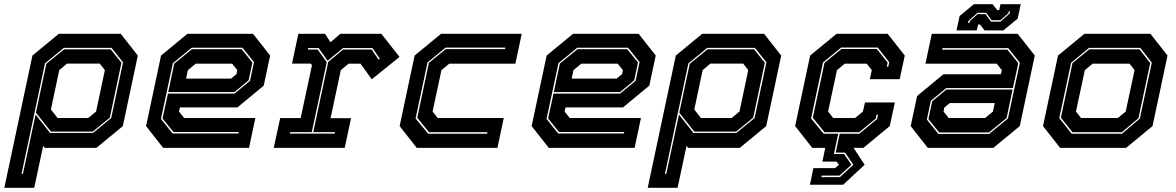

<svg xmlns="http://www.w3.org/2000/svg" viewBox="-78 -700 5566 909"><path d="M-57.5 189 75.5 -437 200.5 -540H493.5L574.5 -437L503.5 -103L378.5 0H133.5L126.5 -10L84 189ZM24 123H30.5L90.5 -157.5L159 -70.5H362L448.5 -141L504.5 -405L450 -473.5H224.5L135 -400ZM194.5 -141.5H340L377 -172L418.5 -368L394.5 -399H239.5L202.5 -368L163 -181.5ZM163 -77 92 -166.5 141.5 -398 225.5 -466.5H446L497 -403L442 -143L361 -77Z M1120 -540 1201 -437 1170.5 -294.5 1046 -191.5H774L769.5 -172L793.5 -141.5H1131L1101 0H694.5L613.5 -103L684.5 -437L809.5 -540ZM1066 -467 1117 -404 1099 -319.5 1032 -264H718.5L747 -399L830.5 -467ZM1070 -474H829.5L740.5 -401L684 -137L739 -68H1050.5L1052 -75H743L691.5 -139L717 -257H1032.5L1105.5 -317L1124.5 -406ZM1021 -398.5H848.5L811.5 -368L803 -328H1016L1041.5 -349L1045.5 -368Z M1218 0 1248.5 -141H1345.5L1399 -391.5L1393 -399H1304.5L1334.5 -540H1461L1486.5 -500L1533.5 -540H1727.5L1813.5 -430.5L1682 -324.5L1629 -398.5H1572.5L1535.5 -368L1487 -140.5H1584L1554 0ZM1294 -67.5H1506.5L1508 -74.5H1405L1476 -407L1546.5 -465.5H1681.5L1714 -418L1720 -422.5L1685.5 -472.5H1546L1473 -412.5L1430.5 -472.5H1380.5L1379 -465.5H1426L1469 -405.5L1398 -74.5H1295.5Z M1895 0 1814 -103 1885 -437 2010 -540H2392L2362 -398.5H2049L2012 -368L1970 -172L1994 -141.5H2307L2277 0ZM1949 -67H2228L2229.5 -74H1953L1897.5 -142.5L1952.5 -402.5L2032.5 -467.5H2313L2314.5 -474.5H2031.5L1946 -404.5L1889.5 -139Z M2945.5 -540 3026.5 -437 2996 -294.5 2871.5 -191.5H2599.5L2595 -172L2619 -141.5H2956.5L2926.5 0H2520L2439 -103L2510 -437L2635 -540ZM2891.5 -467 2942.5 -404 2924.5 -319.5 2857.5 -264H2544L2572.5 -399L2656 -467ZM2895.5 -474H2655L2566 -401L2509.5 -137L2564.5 -68H2876L2877.5 -75H2568.5L2517 -139L2542.5 -257H2858L2931 -317L2950 -406ZM2846.5 -398.5H2674L2637 -368L2628.5 -328H2841.5L2867 -349L2871 -368Z M2988.5 189 3121.5 -437 3246.5 -540H3539.5L3620.5 -437L3549.5 -103L3424.5 0H3179.5L3172.5 -10L3130 189ZM3070 123H3076.5L3136.5 -157.5L3205 -70.5H3408L3494.5 -141L3550.5 -405L3496 -473.5H3270.5L3181 -400ZM3240.5 -141.5H3386L3423 -172L3464.5 -368L3440.5 -399H3285.5L3248.5 -368L3209 -181.5ZM3209 -77 3138 -166.5 3187.5 -398 3271.5 -466.5H3492L3543 -403L3488 -143L3407 -77Z M3756.5 174.5 3773 96H3875.5L3894 80L3882.5 65H3815.5L3829 0H3767.5L3686.5 -103L3757.5 -437L3882.5 -540H4124.5L4205.5 -437L4181.5 -325H4040L4049.5 -368L4025.5 -398.5H3921.5L3884.5 -368L3842.5 -172L3866.5 -141.5H3970.5L4007.5 -172L4017 -215H4158.5L4134.5 -103L4009.5 0H3963L4015.5 80L3914 174.5ZM3811 138.5H3898.5L3962 80L3923 22.5H3878.5L3897.5 -67H3990.5L4074.5 -136.5L4079 -157.5H4072L4068 -138.5L3989.5 -74H3825.5L3770 -142.5L3825.5 -402.5L3905.5 -468H4073.5L4124.5 -403.5L4120.5 -384.5H4127.5L4132 -405.5L4077.5 -475H3904.5L3818.5 -404.5L3762 -139L3821.5 -67H3890.5L3870 29H3918L3953 80L3896.5 131.5H3812.5Z M4314.5 0 4233.5 -103 4264 -245.5 4388.5 -348.5H4660.5L4665 -368L4641 -398.5H4303.5L4333.5 -540H4740L4821 -437L4750 -103L4625 0ZM4368.5 -73 4317.5 -136 4335.5 -220.5 4402.5 -276H4716L4687.5 -141L4604 -73ZM4364.5 -66H4605L4694 -139L4750.5 -403L4695.5 -472H4384L4382.5 -465H4691.5L4743 -401L4717.5 -283H4402L4329 -223L4310 -134ZM4413.5 -141.5H4586L4623 -172L4631.5 -212H4418.5L4393 -191L4389 -172ZM4450.5 -556 4465 -624 4532.5 -680H4621.5L4643.5 -652H4652.5L4658.5 -680H4754.5L4740 -612L4672.5 -556H4583.5L4561.5 -584H4552.5L4546.5 -556ZM4505 -591H4511.5L4513.5 -600L4550 -633H4588L4614 -597.5H4658L4702 -636L4704 -646H4697.5L4695.5 -637L4658 -604.5H4616.5L4591 -639.5H4550L4507 -601Z M4941 0 4860 -103 4931 -437 5056 -540H5368.5L5449.5 -437L5378.5 -103L5253.5 0ZM4995.5 -67H5234L5318.5 -138.5L5375 -403.5L5320.5 -473.5H5078L4993 -403L4937 -141ZM4999.5 -74 4944.5 -143 4999.5 -401 5079 -466.5H5316.5L5367.5 -401.5L5312 -140.5L5233 -74ZM5040 -141.5H5214.5L5251.5 -172L5293.5 -368L5269.5 -398.5H5095L5058 -368L5016 -172Z"/></svg>

Font: Tourney ExtraBold
Style: Italic
Weight: 800
Italic angle: -12°
Version: Version 1.015